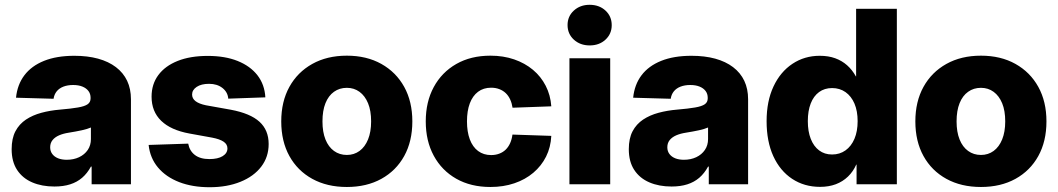

<svg xmlns="http://www.w3.org/2000/svg" viewBox="-20 -764 4386 796"><path d="M205.6 9.3Q153.8 9.3 113.8 -7.8Q73.7 -24.9 51 -59.3Q28.3 -93.8 28.3 -145.5Q28.3 -189.9 43.9 -219.7Q59.6 -249.5 87.4 -268.1Q115.2 -286.6 151.6 -296.4Q188 -306.2 229 -309.6Q275.4 -313.5 303.2 -318.4Q331.1 -323.2 343.3 -331.8Q355.5 -340.3 355.5 -356V-358.9Q355.5 -375 346.7 -386.7Q337.9 -398.4 321.8 -405Q305.7 -411.6 283.2 -411.6Q260.3 -411.6 242.7 -404.8Q225.1 -397.9 214.8 -385Q204.6 -372.1 202.1 -354.5L46.4 -358.9Q51.8 -413.1 81.1 -451.9Q110.4 -490.7 162.6 -511.7Q214.8 -532.7 288.1 -532.7Q343.3 -532.7 386.7 -520.8Q430.2 -508.8 460.7 -485.6Q491.2 -462.4 507.1 -429Q522.9 -395.5 522.9 -352.5V0H359.9V-73.2H356.9Q341.8 -45.4 320.6 -27.1Q299.3 -8.8 271 0.2Q242.7 9.3 205.6 9.3ZM256.8 -101.6Q285.2 -101.6 307.9 -112.3Q330.6 -123 343.8 -142.3Q356.9 -161.6 356.9 -187.5V-235.4Q350.1 -232.4 340.6 -229.5Q331.1 -226.6 319.1 -223.9Q307.1 -221.2 293.5 -218.8Q279.8 -216.3 265.1 -213.9Q242.2 -210.4 224.9 -202.9Q207.5 -195.3 197.8 -183.1Q188 -170.9 188 -153.3Q188 -137.2 196.8 -125.5Q205.6 -113.8 220.9 -107.7Q236.3 -101.6 256.8 -101.6Z M849.1 12.2Q777.8 12.2 722.9 -9Q668 -30.3 635 -69.6Q602.1 -108.9 596.2 -163.1L760.3 -168.5Q765.6 -138.7 787.8 -121.6Q810.1 -104.5 848.1 -104.5Q883.3 -104.5 903.1 -116.7Q922.9 -128.9 922.9 -148.9Q922.9 -166 906.7 -176.8Q890.6 -187.5 859.4 -193.4L765.6 -210.4Q688 -224.6 648.2 -263.2Q608.4 -301.8 608.4 -363.3Q608.4 -415 636.5 -452.9Q664.6 -490.7 716.8 -511.5Q769 -532.2 841.3 -532.2Q913.1 -532.2 965.3 -511.2Q1017.6 -490.2 1047.4 -451.9Q1077.1 -413.6 1080.1 -360.4L926.3 -355Q924.3 -381.8 902.3 -399.2Q880.4 -416.5 846.7 -416.5Q814.5 -416.5 795.4 -403.8Q776.4 -391.1 776.4 -372.1Q776.4 -355.5 790.8 -344.5Q805.2 -333.5 833.5 -327.6L937 -309.1Q1017.6 -293.9 1055.7 -259.3Q1093.8 -224.6 1093.8 -167Q1093.8 -113.3 1063 -73Q1032.2 -32.7 976.8 -10.3Q921.4 12.2 849.1 12.2Z M1418 11.2Q1335.9 11.2 1274.7 -22.5Q1213.4 -56.2 1179.7 -117.2Q1146 -178.2 1146 -260.7Q1146 -342.8 1179.7 -403.8Q1213.4 -464.8 1274.7 -499Q1335.9 -533.2 1418 -533.2Q1500 -533.2 1561 -499Q1622.1 -464.8 1655.8 -403.8Q1689.5 -342.8 1689.5 -260.7Q1689.5 -178.2 1655.8 -117.2Q1622.1 -56.2 1561 -22.5Q1500 11.2 1418 11.2ZM1418 -121.6Q1447.8 -121.6 1470.5 -138.2Q1493.2 -154.8 1505.9 -186Q1518.6 -217.3 1518.6 -260.7Q1518.6 -305.2 1505.9 -335.9Q1493.2 -366.7 1470.5 -383.3Q1447.8 -399.9 1418 -399.9Q1387.7 -399.9 1364.7 -383.5Q1341.8 -367.2 1329.3 -336.2Q1316.9 -305.2 1316.9 -260.7Q1316.9 -216.8 1329.3 -185.8Q1341.8 -154.8 1364.7 -138.2Q1387.7 -121.6 1418 -121.6Z M2013.2 11.2Q1932.1 11.2 1871.8 -22.9Q1811.5 -57.1 1778.3 -118.4Q1745.1 -179.7 1745.1 -260.7Q1745.1 -341.8 1778.3 -403.1Q1811.5 -464.4 1871.8 -498.8Q1932.1 -533.2 2013.2 -533.2Q2066.9 -533.2 2111.6 -517.8Q2156.2 -502.4 2189.5 -474.6Q2222.7 -446.8 2242.4 -408.4Q2262.2 -370.1 2265.6 -323.2L2105 -317.4Q2102.1 -336.4 2095 -351.8Q2087.9 -367.2 2076.7 -377.9Q2065.4 -388.7 2050 -394.5Q2034.7 -400.4 2016.1 -400.4Q1984.4 -400.4 1961.9 -383.5Q1939.5 -366.7 1927.7 -335.4Q1916 -304.2 1916 -260.7Q1916 -217.8 1927.7 -186.3Q1939.5 -154.8 1962.2 -137.9Q1984.9 -121.1 2016.1 -121.1Q2034.7 -121.1 2050 -127Q2065.4 -132.8 2076.7 -143.8Q2087.9 -154.8 2095 -170.7Q2102.1 -186.5 2104.5 -206.1L2265.6 -200.7Q2263.2 -153.3 2243.9 -114.7Q2224.6 -76.2 2191.2 -47.9Q2157.7 -19.5 2112.5 -4.2Q2067.4 11.2 2013.2 11.2Z M2340.8 0V-522.5H2509.8V0ZM2424.8 -575.7Q2385.3 -575.7 2359.1 -599.6Q2333 -623.5 2333 -660.2Q2333 -696.3 2359.1 -720.2Q2385.3 -744.1 2424.3 -744.1Q2464.4 -744.1 2490.2 -720.2Q2516.1 -696.3 2516.1 -659.7Q2516.1 -623.5 2490.2 -599.6Q2464.4 -575.7 2424.8 -575.7Z M2764.2 9.3Q2712.4 9.3 2672.4 -7.8Q2632.3 -24.9 2609.6 -59.3Q2586.9 -93.8 2586.9 -145.5Q2586.9 -189.9 2602.5 -219.7Q2618.2 -249.5 2646 -268.1Q2673.8 -286.6 2710.2 -296.4Q2746.6 -306.2 2787.6 -309.6Q2834 -313.5 2861.8 -318.4Q2889.6 -323.2 2901.9 -331.8Q2914.1 -340.3 2914.1 -356V-358.9Q2914.1 -375 2905.3 -386.7Q2896.5 -398.4 2880.4 -405Q2864.3 -411.6 2841.8 -411.6Q2818.8 -411.6 2801.3 -404.8Q2783.7 -397.9 2773.4 -385Q2763.2 -372.1 2760.7 -354.5L2605 -358.9Q2610.4 -413.1 2639.6 -451.9Q2668.9 -490.7 2721.2 -511.7Q2773.4 -532.7 2846.7 -532.7Q2901.9 -532.7 2945.3 -520.8Q2988.8 -508.8 3019.3 -485.6Q3049.8 -462.4 3065.7 -429Q3081.5 -395.5 3081.5 -352.5V0H2918.5V-73.2H2915.5Q2900.4 -45.4 2879.2 -27.1Q2857.9 -8.8 2829.6 0.2Q2801.3 9.3 2764.2 9.3ZM2815.4 -101.6Q2843.8 -101.6 2866.5 -112.3Q2889.2 -123 2902.3 -142.3Q2915.5 -161.6 2915.5 -187.5V-235.4Q2908.7 -232.4 2899.2 -229.5Q2889.6 -226.6 2877.7 -223.9Q2865.7 -221.2 2852.1 -218.8Q2838.4 -216.3 2823.7 -213.9Q2800.8 -210.4 2783.4 -202.9Q2766.1 -195.3 2756.3 -183.1Q2746.6 -170.9 2746.6 -153.3Q2746.6 -137.2 2755.4 -125.5Q2764.2 -113.8 2779.5 -107.7Q2794.9 -101.6 2815.4 -101.6Z M3379.9 10.7Q3314.5 10.7 3264.2 -22.5Q3213.9 -55.7 3186 -116.7Q3158.2 -177.7 3158.2 -261.7Q3158.2 -344.7 3186.8 -405.5Q3215.3 -466.3 3265.4 -499.5Q3315.4 -532.7 3378.4 -532.7Q3414.6 -532.7 3442.6 -522.5Q3470.7 -512.2 3491.9 -493.4Q3513.2 -474.6 3528.3 -447.3H3529.3V-727.5H3698.2V0H3531.2V-81.5H3529.8Q3517.1 -52.7 3495.6 -32Q3474.1 -11.2 3445.1 -0.2Q3416 10.7 3379.9 10.7ZM3429.7 -123.5Q3461.4 -123.5 3485.4 -140.6Q3509.3 -157.7 3522.5 -188.7Q3535.6 -219.7 3535.6 -261.7Q3535.6 -303.7 3522.5 -334.5Q3509.3 -365.2 3485.4 -382.1Q3461.4 -398.9 3429.7 -398.9Q3398.4 -398.9 3375.7 -382.3Q3353 -365.7 3341.1 -335Q3329.1 -304.2 3329.1 -261.7Q3329.1 -219.2 3341.3 -188.2Q3353.5 -157.2 3376 -140.4Q3398.4 -123.5 3429.7 -123.5Z M4046.9 11.2Q3964.8 11.2 3903.6 -22.5Q3842.3 -56.2 3808.6 -117.2Q3774.9 -178.2 3774.9 -260.7Q3774.9 -342.8 3808.6 -403.8Q3842.3 -464.8 3903.6 -499Q3964.8 -533.2 4046.9 -533.2Q4128.9 -533.2 4189.9 -499Q4251 -464.8 4284.7 -403.8Q4318.4 -342.8 4318.4 -260.7Q4318.4 -178.2 4284.7 -117.2Q4251 -56.2 4189.9 -22.5Q4128.9 11.2 4046.9 11.2ZM4046.9 -121.6Q4076.7 -121.6 4099.4 -138.2Q4122.1 -154.8 4134.8 -186Q4147.5 -217.3 4147.5 -260.7Q4147.5 -305.2 4134.8 -335.9Q4122.1 -366.7 4099.4 -383.3Q4076.7 -399.9 4046.9 -399.9Q4016.6 -399.9 3993.7 -383.5Q3970.7 -367.2 3958.3 -336.2Q3945.8 -305.2 3945.8 -260.7Q3945.8 -216.8 3958.3 -185.8Q3970.7 -154.8 3993.7 -138.2Q4016.6 -121.6 4046.9 -121.6Z"/></svg>

Font: Inter 28pt ExtraBold
Style: Regular
Weight: 800
Designer: Rasmus Andersson
Foundry: rsms
Version: Version 4.001;git-66647c0bb